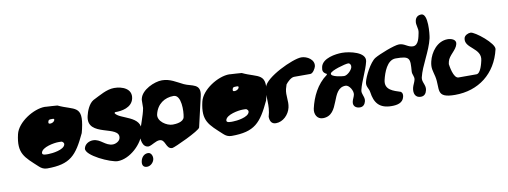

<svg xmlns="http://www.w3.org/2000/svg" viewBox="-65 -1023 4110 1553"><g transform="rotate(-10 1990.0 -247.0)"><path d="M315 -330C319 -347 327 -347 343 -347C351 -347 368 -350 365 -337C361 -321 342 -313 329 -313C316 -313 312 -316 315 -330ZM221 -93C231 -137 331 -154 366 -154C371 -154 391 -154 395 -153C405 -146 413 -139 410 -127C400 -84 301 -73 273 -73C258 -73 215 -69 221 -93ZM56 -274C20 -119 74 -82 177 13C194 29 214 40 241 40C432 40 485 -23 565 -193C565 -194 571 -215 573 -224C618 -420 539 -385 410 -447C396 -448 332 -453 318 -453C318 -453 310 -454 308 -454C215 -454 78 -369 56 -274Z M569 -67C556 -9 758 81 813 81C912 81 1022 -21 1044 -118C1075 -251 884 -249 854 -307L861 -313C914 -312 998 -325 1015 -397C1033 -477 952 -507 886 -507C824 -507 764 -469 705 -440C666 -417 644 -357 636 -321C596 -149 884 -207 859 -100C853 -74 820 -59 798 -59C735 -59 707 -120 644 -120C612 -120 577 -102 569 -67Z M1192 -237C1211 -318 1274 -360 1348 -360C1414 -360 1409 -222 1399 -177C1390 -137 1327 -133 1302 -133C1253 -133 1179 -181 1192 -237ZM1174 -27C1226 -27 1211 53 1266 53C1283 53 1502 -48 1508 -73L1565 -320C1589 -424 1506 -411 1446 -440C1392 -466 1344 -501 1277 -501C1216 -501 1108 -454 1092 -383C1092 -381 1090 -374 1090 -373C1090 -367 1089 -313 1089 -307C1077 -240 1044 -170 1028 -102C1019 -63 1029 7 1079 7H1082C1113 0 1144 -27 1174 -27ZM1004 113C997 143 1006 167 1039 167C1067 167 1092 143 1098 117C1104 93 1091 59 1065 59C1032 59 1011 83 1004 113Z M1829 -330C1833 -347 1841 -347 1857 -347C1865 -347 1882 -350 1879 -337C1875 -321 1856 -313 1843 -313C1830 -313 1826 -316 1829 -330ZM1735 -93C1745 -137 1845 -154 1880 -154C1885 -154 1905 -154 1909 -153C1919 -146 1927 -139 1924 -127C1914 -84 1815 -73 1787 -73C1772 -73 1729 -69 1735 -93ZM1570 -274C1534 -119 1588 -82 1691 13C1708 29 1728 40 1755 40C1946 40 1999 -23 2079 -193C2079 -194 2085 -215 2087 -224C2132 -420 2053 -385 1924 -447C1910 -448 1846 -453 1832 -453C1832 -453 1824 -454 1822 -454C1729 -454 1592 -369 1570 -274Z M2077 -60C2078 -27 2089 1 2127 1C2185 1 2235 -49 2248 -106C2260 -159 2242 -204 2254 -257C2255 -262 2263 -288 2265 -293C2280 -313 2311 -343 2336 -343H2469C2491 -343 2512 -381 2516 -397C2528 -451 2467 -488 2420 -488C2349 -488 2116 -378 2098 -301C2077 -212 2106 -159 2077 -60Z M2633 -317C2639 -341 2760 -374 2784 -374C2800 -374 2809 -356 2805 -340C2799 -314 2761 -279 2736 -279C2723 -279 2627 -289 2633 -317ZM2448 -63C2438 -18 2460 27 2508 27C2653 27 2608 -200 2733 -200C2763 -200 2794 -147 2787 -117C2783 -98 2772 -82 2768 -63C2760 -28 2784 -7 2819 -7C2846 -7 2860 -26 2866 -50C2874 -86 2845 -109 2853 -143C2870 -215 2914 -291 2931 -364C2949 -440 2810 -467 2751 -467C2699 -467 2589 -452 2573 -383C2566 -353 2569 -336 2601 -320L2599 -313C2514 -252 2469 -155 2448 -63Z M2901 -200C2892 -163 2917 -146 2921 -113C2933 -26 2971 27 3073 27C3114 27 3164 20 3176 -30C3180 -49 3179 -61 3166 -73C3109 -92 3034 -110 3052 -190C3066 -249 3099 -347 3170 -347C3290 -347 3288 -327 3280 -220C3278 -195 3297 -177 3291 -151C3286 -129 3273 -110 3268 -88C3258 -43 3273 -6 3318 -6C3347 -6 3362 -25 3368 -53C3377 -94 3343 -121 3352 -159C3374 -253 3445 -356 3469 -460C3476 -492 3494 -661 3436 -661C3409 -661 3390 -647 3384 -620C3375 -581 3398 -557 3389 -518C3382 -486 3373 -419 3326 -419C3284 -419 3262 -454 3217 -454C3177 -454 3050 -404 3010 -380C2965 -352 2911 -245 2901 -200Z M3450 -273C3437 -218 3450 -196 3461 -147C3484 -43 3428 27 3594 27C3785 27 3934 -85 3979 -280C3990 -326 3838 -447 3803 -447C3783 -447 3753 -434 3748 -411C3729 -329 3873 -311 3850 -211C3846 -194 3828 -107 3792 -107H3645C3602 -107 3588 -214 3586 -227C3586 -230 3589 -244 3590 -247C3601 -296 3663 -328 3674 -377C3683 -414 3639 -427 3611 -427C3525 -427 3467 -346 3450 -273Z"/></g></svg>

Font: Charger
Style: OversprayIt
Weight: 400
Designer: Jasper
Foundry: Cannot Into Space Fonts
Version: Version 0.980